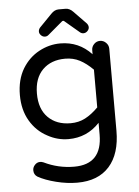

<svg xmlns="http://www.w3.org/2000/svg" viewBox="-61 -736 738 1019"><g transform="rotate(-5 308.0 -226.5)"><path d="M175.8 -581.1Q175.8 -591.8 183.6 -601.6L250 -669.9Q268.6 -689.5 290 -689.5H327.1Q348.6 -689.5 367.2 -669.9L433.6 -601.6Q441.4 -591.8 441.4 -581.1Q441.4 -570.3 432.1 -561Q422.9 -551.8 411.1 -551.8Q400.4 -551.8 392.6 -558.6L316.4 -623Q313.5 -627 308.6 -627Q304.7 -627 300.8 -623L224.6 -558.6Q216.8 -551.8 206.1 -551.8Q194.3 -551.8 185.1 -561Q175.8 -570.3 175.8 -581.1ZM100.6 184.6Q82 172.9 82 149.4Q82 133.8 93.8 121.1Q105.5 108.4 122.1 108.4Q129.9 108.4 139.6 112.3Q215.8 149.4 300.8 149.4Q449.2 149.4 449.2 -8.8V-71.3Q381.8 1 283.2 1Q224.6 1 171.9 -28.3Q114.3 -58.6 80.1 -116.7Q45.9 -174.8 45.9 -253.9Q45.9 -335.9 81.1 -394.5Q115.2 -450.2 169.4 -479.5Q223.6 -508.8 283.2 -508.8Q381.8 -508.8 449.2 -436.5V-458Q449.2 -476.6 462.4 -490.2Q475.6 -503.9 494.1 -503.9Q512.7 -503.9 526.4 -490.2Q540 -476.6 540 -458V-21.5Q540 101.6 480.5 168.5Q420.9 235.4 309.6 235.4Q254.9 235.4 196.8 220.7Q138.7 206.1 100.6 184.6ZM449.2 -153.3V-354.5Q414.1 -389.6 379.4 -407.7Q344.7 -425.8 301.8 -425.8Q226.6 -425.8 181.6 -380.9Q136.7 -335.9 136.7 -253.9Q136.7 -171.9 181.6 -127Q226.6 -82 301.8 -82Q344.7 -82 379.4 -100.1Q414.1 -118.2 449.2 -153.3Z"/></g></svg>

Font: FakePearl
Style: Regular
Weight: 400
Version: Version 1.2